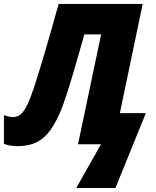

<svg xmlns="http://www.w3.org/2000/svg" viewBox="-62 -734 795 977"><path d="M326.2 222.7 451.7 0H335L452.6 -559.1H367.2Q352.5 -507.3 337.2 -453.1Q321.8 -398.9 306.6 -348.1Q291.5 -297.4 278.1 -256.1Q264.6 -214.8 254.9 -189Q226.1 -116.2 194.6 -72.5Q163.1 -28.8 123 -9.5Q83 9.8 26.9 9.8Q9.3 9.8 -8.3 6.8Q-25.9 3.9 -42 -2V-148.4Q-27.8 -143.1 -16.8 -140.6Q-5.9 -138.2 3.9 -138.2Q17.1 -138.2 30.5 -144Q43.9 -149.9 59.1 -170.4Q74.2 -190.9 91.3 -233.9Q99.6 -254.9 110.1 -286.1Q120.6 -317.4 133.5 -359.4Q146.5 -401.4 162.4 -454.6Q178.2 -507.8 196.5 -572.5Q214.8 -637.2 236.3 -713.9H664.1L547.9 -158.2H680.2L525.4 222.7Z"/></svg>

Font: Open Sans SemiCondensed ExtraBold
Style: Italic
Weight: 800
Width: 4
Italic angle: -12°
Designer: Monotype Design Team
Foundry: Monotype Imaging Inc.
Version: Version 3.003